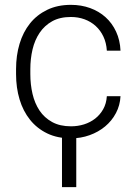

<svg xmlns="http://www.w3.org/2000/svg" viewBox="-20 -558 555 788"><path d="M271.5 -39.6Q299.3 -39.6 325 -47.6Q350.6 -55.7 370.6 -71.3Q390.6 -86.9 403.6 -109.9Q416.5 -132.8 418.5 -163.1H474.6Q472.7 -125.5 455.8 -93.8Q439 -62 411.4 -39.1Q383.8 -16.1 347.7 -3.2Q311.5 9.8 271.5 9.8Q215.8 9.8 173.8 -10.5Q131.8 -30.8 103.3 -66.4Q74.7 -102.1 60.3 -150.1Q45.9 -198.2 45.9 -253.9V-274.4Q45.9 -330.1 60.3 -378.2Q74.7 -426.3 103 -461.7Q131.3 -497.1 173.6 -517.6Q215.8 -538.1 271 -538.1Q313.5 -538.1 349.9 -524.9Q386.2 -511.7 413.3 -487.3Q440.4 -462.9 456.5 -428Q472.7 -393.1 474.6 -350.1H418.5Q416.5 -382.3 404.5 -407.7Q392.6 -433.1 372.8 -451.2Q353 -469.2 326.9 -478.8Q300.8 -488.3 271 -488.3Q225.6 -488.3 194.1 -470.7Q162.6 -453.1 142.6 -423.3Q122.6 -393.6 113.5 -355Q104.5 -316.4 104.5 -274.4V-253.9Q104.5 -211.4 113.5 -172.6Q122.6 -133.8 142.3 -104.2Q162.1 -74.7 194.1 -57.1Q226.1 -39.6 271.5 -39.6ZM293 210H234.4V-23.4H293Z"/></svg>

Font: Melbourne
Style: Light
Weight: 300
Designer: Google
Version: Version 2.000980; 2014